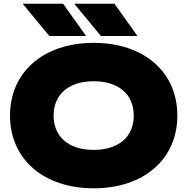

<svg xmlns="http://www.w3.org/2000/svg" viewBox="-20 -998 1010 1035"><path d="M485 17C756 17 936 -140 936 -375C936 -610 756 -767 485 -767C215 -767 34 -610 34 -375C34 -140 215 17 485 17ZM485 -190C351 -190 269 -260 269 -375C269 -490 351 -560 485 -560C619 -560 701 -490 701 -375C701 -260 619 -190 485 -190ZM597 -978H380L524 -804H721ZM320 -978H102L246 -804H444Z"/></svg>

Font: Bounded ExtBd
Style: Regular
Weight: 800
Designer: Vlad Churkin
Version: Version 3.0